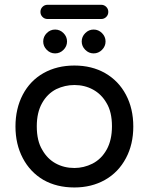

<svg xmlns="http://www.w3.org/2000/svg" viewBox="-20 -788 634 818"><path d="M152.3 -737.3Q152.3 -750 161.1 -758.8Q169.9 -767.6 182.6 -767.6H411.1Q423.8 -767.6 432.6 -758.8Q441.4 -750 441.4 -737.3Q441.4 -724.6 432.6 -715.8Q423.8 -707 411.1 -707H182.6Q169.9 -707 161.1 -715.8Q152.3 -724.6 152.3 -737.3ZM164.1 -611.3Q164.1 -631.8 179.2 -647Q194.3 -662.1 214.8 -662.1Q235.4 -662.1 250.5 -647Q265.6 -631.8 265.6 -611.3Q265.6 -590.8 250.5 -575.7Q235.4 -560.5 214.8 -560.5Q194.3 -560.5 179.2 -575.7Q164.1 -590.8 164.1 -611.3ZM328.1 -611.3Q328.1 -631.8 343.3 -647Q358.4 -662.1 378.9 -662.1Q399.4 -662.1 414.6 -647Q429.7 -631.8 429.7 -611.3Q429.7 -590.8 414.6 -575.7Q399.4 -560.5 378.9 -560.5Q358.4 -560.5 343.3 -575.7Q328.1 -590.8 328.1 -611.3ZM165 -21.5Q108.4 -54.7 77.1 -114.3Q45.9 -173.8 45.9 -249Q45.9 -325.2 77.1 -384.8Q108.4 -444.3 165.5 -476.6Q222.7 -508.8 296.9 -508.8Q371.1 -508.8 427.7 -476.6Q485.4 -443.4 516.6 -384.3Q547.9 -325.2 547.9 -249Q547.9 -172.9 516.6 -114.3Q484.4 -53.7 427.2 -21.5Q370.1 10.7 296.9 10.7Q221.7 10.7 165 -21.5ZM374 -90.8Q412.1 -110.4 434.6 -150.9Q457 -191.4 457 -250Q457 -311.5 433.6 -349.6Q412.1 -386.7 376.5 -406.2Q340.8 -425.8 296.9 -425.8Q256.8 -425.8 219.7 -408.2Q181.6 -388.7 159.2 -348.6Q136.7 -308.6 136.7 -250Q136.7 -187.5 160.2 -149.4Q181.6 -111.3 217.3 -91.8Q252.9 -72.3 296.9 -72.3Q336.9 -72.3 374 -90.8Z"/></svg>

Font: FakePearl
Style: Regular
Weight: 400
Version: Version 1.2